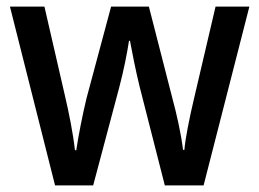

<svg xmlns="http://www.w3.org/2000/svg" viewBox="-20 -560 782 579"><path d="M401 -299 477 -1H594L732 -540H630L564 -258C551 -203 539 -143 536 -108H532C526 -158 512 -219 500 -263L429 -540H315L241 -264C229 -215 216 -148 210 -107H206C201 -154 188 -220 175 -275L114 -540H10L146 -1H261L340 -298C353 -347 364 -403 369 -437H372C378 -404 389 -348 401 -299Z"/></svg>

Font: Noto Sans Devanagari SemiCondensed Medium
Style: Regular
Weight: 500
Width: 4
Designer: Jelle Bosma - Monotype Design Team
Foundry: Monotype Imaging Inc.
Version: Version 2.004